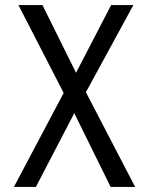

<svg xmlns="http://www.w3.org/2000/svg" viewBox="-20 -740 590 760"><path d="M320 -375 515 0H418L274 -292L122 0H35L232 -372L53 -720H148L281 -452L420 -720H508Z"/></svg>

Font: Carrois Gothic
Style: Regular
Weight: 400
Designer: Ralph du Carrois
Foundry: Ralph du Carrois
Version: Version 1.002